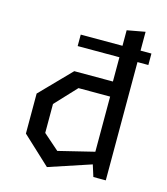

<svg xmlns="http://www.w3.org/2000/svg" viewBox="-115 -854 830 955"><g transform="rotate(15 300.0 -376.5)"><path d="M208 -609V-668H423V-748L516 -765V-668H572V-609H516V0H452L433 -60L216 12L72 -122V-328L224 -484H423V-609ZM164 -150 245 -79 429 -124V-408H266L164 -299Z"/></g></svg>

Font: Moralerspace Krypton JPDOC
Style: Regular
Weight: 400
Version: v0.0.6; ttfautohint (v1.8.4.7-5d5b-dirty) -l 6 -r 45 -G 200 